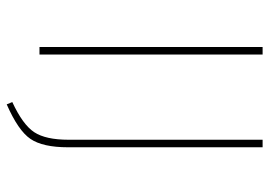

<svg xmlns="http://www.w3.org/2000/svg" viewBox="-138 -584 821 586"><g transform="rotate(90 273.0 -290.5)"><path d="M429 -681V-87Q429 -10 403.5 27.5Q378 65 298 100L291 83Q360 51 383 16Q406 -19 406 -89V-681ZM146 0H123V-681H146Z"/></g></svg>

Font: FiraSans
Style: Regular
Weight: 150
Designer: Carrois Corporate & Edenspiekermann AG
Foundry: Carrois Corporate GbR & Edenspiekermann AG
Version: Version 3.106;PS 003.106;hotconv 1.0.70;makeotf.lib2.5.58329